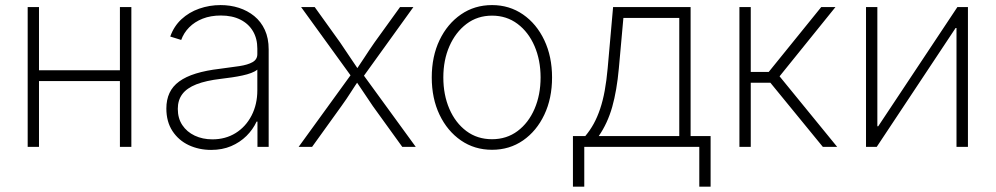

<svg xmlns="http://www.w3.org/2000/svg" viewBox="-20 -570 3863 745"><path d="M459.5 -297.4V-255.4H119.1V-297.4ZM131.3 -542.5V0H87.4V-542.5ZM489.7 -542.5V0H445.3V-542.5Z M799.3 11.7Q752 11.7 712.4 -6.8Q672.9 -25.4 649.2 -61.5Q625.5 -97.7 625.5 -148.9Q625.5 -183.1 637.7 -209.2Q649.9 -235.4 675.3 -253.9Q700.7 -272.5 740.2 -284.7Q779.8 -296.9 834 -303.2Q876.5 -308.6 908.9 -313.5Q941.4 -318.4 960 -328.9Q978.5 -339.4 978.5 -359.9V-381.3Q978.5 -420.4 961.4 -449.2Q944.3 -478 912.6 -493.9Q880.9 -509.8 836.9 -509.8Q797.4 -509.8 766.4 -497.6Q735.4 -485.4 714.1 -463.9Q692.9 -442.4 683.1 -415L640.6 -428.2Q654.8 -468.3 684.1 -495.4Q713.4 -522.5 752.9 -536.4Q792.5 -550.3 835.9 -550.3Q873.5 -550.3 907 -539.6Q940.4 -528.8 966.6 -507.6Q992.7 -486.3 1007.6 -454.1Q1022.5 -421.9 1022.5 -378.4V0H979V-98.1H975.6Q961.4 -67.4 936.3 -42.5Q911.1 -17.6 876.7 -2.9Q842.3 11.7 799.3 11.7ZM804.2 -29.3Q855 -29.3 894.3 -53.7Q933.6 -78.1 956.1 -121.6Q978.5 -165 978.5 -219.7V-299.8Q969.7 -292.5 954.8 -286.9Q939.9 -281.2 920.7 -277.1Q901.4 -272.9 880.1 -269.8Q858.9 -266.6 837.9 -264.2Q778.8 -257.3 741.7 -242.7Q704.6 -228 687.3 -204.6Q669.9 -181.2 669.9 -147.5Q669.9 -110.8 687.5 -84.5Q705.1 -58.1 735.6 -43.7Q766.1 -29.3 804.2 -29.3Z M1138.7 0 1352.1 -294.4V-261.2L1148.4 -542.5H1201.2L1299.3 -405.8Q1320.3 -375 1339.4 -346.2Q1358.4 -317.4 1377.9 -289.1H1355.5Q1375 -317.4 1393.6 -346.2Q1412.1 -375 1433.6 -405.8L1532.2 -542.5H1584L1380.4 -259.8V-292.5L1593.3 0H1541L1426.8 -158.2Q1407.2 -186.5 1389.9 -213.1Q1372.6 -239.7 1354.5 -265.6H1377Q1358.9 -239.7 1342 -213.1Q1325.2 -186.5 1304.7 -158.2L1190.9 0Z M1889.2 11.2Q1821.3 11.2 1768.6 -25.1Q1715.8 -61.5 1685.5 -124.8Q1655.3 -188 1655.3 -269.5Q1655.3 -351.1 1685.5 -414.3Q1715.8 -477.5 1768.6 -513.9Q1821.3 -550.3 1889.2 -550.3Q1956.5 -550.3 2009.3 -513.9Q2062 -477.5 2092 -414.1Q2122.1 -350.6 2122.1 -269.5Q2122.1 -188 2092 -124.8Q2062 -61.5 2009.5 -25.1Q1957 11.2 1889.2 11.2ZM1889.2 -29.8Q1945.8 -29.8 1988.3 -61.5Q2030.8 -93.3 2054.2 -147.7Q2077.6 -202.1 2077.6 -269.5Q2077.6 -336.4 2054.2 -390.9Q2030.8 -445.3 1988.3 -477.3Q1945.8 -509.3 1889.2 -509.3Q1832.5 -509.3 1790 -477.1Q1747.6 -444.8 1723.9 -390.9Q1700.2 -336.9 1700.2 -269.5Q1700.2 -202.1 1723.6 -147.7Q1747.1 -93.3 1789.6 -61.5Q1832 -29.8 1889.2 -29.8Z M2203.1 154.3V-42H2251Q2269.5 -64 2283.7 -89.8Q2297.9 -115.7 2308.6 -147.5Q2319.3 -179.2 2326.4 -218Q2333.5 -256.8 2337.9 -305.2L2358.9 -542.5H2659.7V-42H2737.3V154.3H2693.4V0H2247.1V154.3ZM2303.2 -42H2615.7V-500.5H2398.9L2381.3 -305.2Q2373.5 -218.8 2355.5 -155Q2337.4 -91.3 2303.2 -42Z M2849.1 0V-542.5H2893.1V-291H2962.9L3166.5 -542.5H3221.7L3004.9 -273.9L3228.5 0H3172.9L2969.2 -249H2893.1V0Z M3735.8 0H3691.4V-461.4H3688L3381.8 0H3340.3V-542.5H3384.3V-80.1H3387.7L3694.8 -542.5H3735.8Z"/></svg>

Font: Inter 16pt ExtraLight
Style: Regular
Weight: 250
Version: Version 4.001;git-66647c0bb